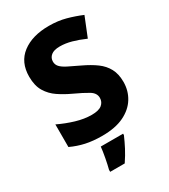

<svg xmlns="http://www.w3.org/2000/svg" viewBox="-226 -829 1016 1155"><g transform="rotate(-30 282.0 -251.5)"><path d="M528 -208Q528 -147 497.5 -97.5Q467 -48 407 -19Q347 10 256 10Q192 10 142 -1Q92 -12 45 -34V-191Q99 -165 156 -148Q213 -131 264 -131Q313 -131 335 -149Q357 -167 357 -196Q357 -229 322.5 -250Q288 -271 223 -301Q180 -321 140.5 -347.5Q101 -374 76.5 -414.5Q52 -455 52 -518Q52 -618 121.5 -671Q191 -724 307 -724Q370 -724 423 -709.5Q476 -695 526 -674L472 -540Q424 -561 382.5 -572.5Q341 -584 302 -584Q261 -584 241 -567.5Q221 -551 221 -525Q221 -504 235 -488.5Q249 -473 279.5 -457.5Q310 -442 359 -419Q412 -394 449.5 -366.5Q487 -339 507.5 -301Q528 -263 528 -208ZM370 71Q354 108 335 144.5Q316 181 289 221H188V207Q196 177 204 134Q212 91 215 61H370Z"/></g></svg>

Font: Noto Kufi Arabic ExtraBold
Style: Regular
Weight: 800
Designer: Monotype Design Team, David Williams, Khaled Hosny
Foundry: Google LLC
Version: Version 2.109; ttfautohint (v1.8.4.7-5d5b)